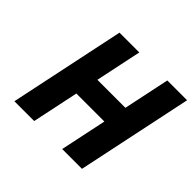

<svg xmlns="http://www.w3.org/2000/svg" viewBox="-164 -901 1096 1096"><g transform="rotate(45 384.5 -352.5)"><path d="M294.5 -283.2H520.6L461.4 -1.9H621.2L768.7 -703.1H608.9L550.1 -423.5H324L382.8 -703.1H223L75.5 -1.9H235.3Z"/></g></svg>

Font: Hussar
Style: BdOblTwo
Weight: 700
Foundry: Cannot Into Space Fonts
Version: Version 2.00